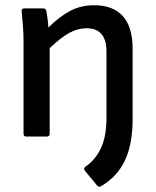

<svg xmlns="http://www.w3.org/2000/svg" viewBox="-20 -522 597 734"><path d="M366 190Q358 195 351 187L304 130Q298 121 307 115Q346 88 366.5 43Q387 -2 387 -70V-325Q387 -414 311 -414Q278 -414 245.5 -396.5Q213 -379 170 -338V-11Q170 0 159 0H81Q70 0 70 -11V-366Q70 -393 67.5 -425Q65 -457 63 -476Q61 -490 74 -490H145Q155 -490 157 -480Q159 -470 161.5 -452.5Q164 -435 165 -417Q209 -460 249.5 -481Q290 -502 340 -502Q412 -502 449.5 -460.5Q487 -419 487 -336V-66Q487 29 457.5 91.5Q428 154 366 190Z"/></svg>

Font: Sofia Sans SemiBold
Style: Regular
Weight: 600
Designer: Botio Nikoltchev, Ani Petrova
Foundry: lettersoup
Version: Version 4.101; ttfautohint (v1.8.4.7-5d5b)